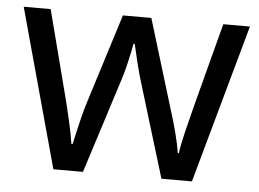

<svg xmlns="http://www.w3.org/2000/svg" viewBox="-44 -592 873 646"><g transform="rotate(5 393.0 -269.0)"><path d="M431 -303Q418 -344 408.5 -383.5Q399 -423 394 -445H390Q386 -423 377 -383.5Q368 -344 354 -302L258 -1H158L11 -537H102L176 -251Q187 -208 197 -164Q207 -120 211 -91H215Q219 -108 224.5 -133Q230 -158 237 -185.5Q244 -213 251 -235L346 -537H442L534 -235Q545 -201 555.5 -161Q566 -121 570 -92H574Q577 -117 587.5 -161Q598 -205 610 -251L685 -537H775L626 -1H523Z"/></g></svg>

Font: Noto Sans Nag Mundari
Style: Regular
Weight: 400
Designer: Muthu Nedumaran
Version: Version 1.000; ttfautohint (v1.8.4.7-5d5b)